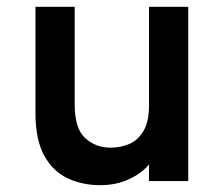

<svg xmlns="http://www.w3.org/2000/svg" viewBox="-20 -531 656 563"><path d="M274 12Q222 12 178.8 -8Q135.5 -28 109.8 -74.5Q84 -121 84 -200V-511H199V-225Q199 -154 229.8 -126Q260.5 -98 304 -98Q334 -98 359.8 -109.2Q385.5 -120.5 401.2 -147.8Q417 -175 417 -223V-511H532V0H417V-49Q396 -23 358.2 -5.5Q320.5 12 274 12Z"/></svg>

Font: Overpass Mono
Style: Bold
Weight: 700
Monospace: yes
Designer: Delve Withrington, Dave Bailey
Foundry: Delve Fonts LLC
Version: Version 4.000